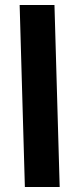

<svg xmlns="http://www.w3.org/2000/svg" viewBox="-20 -752 313 772"><path d="M80 0 59 -732H199L220 0Z"/></svg>

Font: Noto IKEA Arabic
Style: Bold
Weight: 700
Designer: Monotype Design Team
Foundry: Monotype Imaging Inc.
Version: Version 1.200